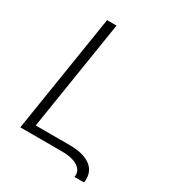

<svg xmlns="http://www.w3.org/2000/svg" viewBox="-199 -860 953 1057"><g transform="rotate(30 277.0 -331.5)"><path d="M504.9 64.5Q504.9 77.1 502.9 87.4H442.9Q443.8 79.6 443.8 75.7Q443.8 40 408.9 20Q374 0 313 0H47.9L166.5 -750H226.6L116.2 -51.3H333.5Q413.6 -51.3 459.2 -21.5Q504.9 8.3 504.9 64.5Z"/></g></svg>

Font: Mardoto Light
Style: Italic
Weight: 300
Italic angle: -12°
Designer: Christian Robertson, Vahan Hovhannisyan
Foundry: Google
Version: Version 1.000